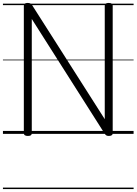

<svg xmlns="http://www.w3.org/2000/svg" viewBox="-20 -910 928 1305"><path d="M169 14Q142 14 142 -5V-871Q142 -881 148.5 -885.5Q155 -890 168 -890Q180 -890 186.5 -886.5Q193 -883 199 -874L692 -100V-871Q692 -881 698.5 -885.5Q705 -890 719 -890Q746 -890 746 -871V-5Q746 5 739 9.5Q732 14 720 14Q709 14 703 10.5Q697 7 691 -2L196 -781V-5Q196 5 190 9.5Q184 14 169 14ZM0 365H888V375H0ZM0 -20H888V0H0ZM0 -505H888V-500H0ZM0 -885H888V-875H0Z"/></svg>

Font: Playwrite GB S Guides
Style: Regular
Weight: 400
Designer: Veronika Burian, José Scaglione
Foundry: TypeTogether
Version: Version 1.003